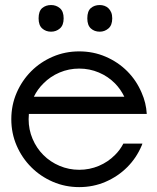

<svg xmlns="http://www.w3.org/2000/svg" viewBox="-20 -734 637 778"><path d="M96 -251Q96 -209.1 111.9 -171.5Q127.8 -133.8 155.8 -105.8Q183.8 -77.8 221.5 -61.9Q259.1 -46 301 -46Q342.9 -46 380.6 -61.9Q418.2 -77.8 446 -106.1Q466.2 -125.8 479.8 -152H557.1L554 -143.9Q532.8 -93.9 495.5 -56.6Q458.1 -19.2 408.1 2.5Q358.1 24.2 301 24.2Q243.9 24.2 193.9 2.5Q143.9 -19.2 106.6 -56.6Q69.2 -93.9 47.5 -143.9Q25.8 -193.9 25.8 -251Q25.8 -308.1 47.5 -358.1Q69.2 -408.1 106.6 -445.5Q143.9 -482.8 193.9 -504.3Q243.9 -525.8 301 -525.8Q358.1 -525.8 408.1 -504.3Q458.1 -482.8 495.5 -445.5Q532.8 -408.1 554 -358.1Q572.2 -317.2 574.7 -272.2H97Q96 -261.1 96 -251ZM446 -396Q418.2 -424.2 380.6 -440.2Q342.9 -456.1 301 -456.1Q259.1 -456.1 221.5 -440.2Q183.8 -424.2 156.1 -396Q131.8 -372.2 117.2 -341.9H483.8Q469.2 -372.2 446 -396ZM136.4 -659.6Q136.4 -688.9 151 -701.3Q165.7 -713.6 186.9 -713.6Q207.6 -713.6 222.7 -700.8Q237.9 -687.9 237.9 -659.6Q237.9 -631.8 222.7 -618.7Q207.6 -605.6 186.9 -605.6Q165.7 -605.6 151 -618.7Q136.4 -631.8 136.4 -659.6ZM333.8 -659.6Q333.8 -688.9 348.2 -701.3Q362.6 -713.6 384.3 -713.6Q393.9 -713.6 403.3 -710.4Q412.6 -707.1 419.4 -700.5Q426.3 -693.9 430.6 -683.8Q434.8 -673.7 434.8 -659.6Q434.8 -631.8 419.4 -618.7Q404 -605.6 384.3 -605.6Q362.6 -605.6 348.2 -618.7Q333.8 -631.8 333.8 -659.6Z"/></svg>

Font: Myanmar KatKuu
Style: Regular
Weight: 400
Designer: Khon Soe Zaw Thu
Foundry: MPUA
Version: Version 1.00 September 13, 2016, initial release